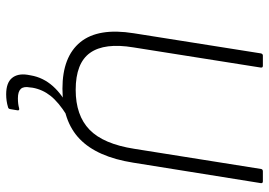

<svg xmlns="http://www.w3.org/2000/svg" viewBox="-148 -548 893 638"><g transform="rotate(90 299.0 -228.5)"><path d="M274 11Q168 11 119.5 -48.5Q71 -108 90 -226L157 -649Q159 -655 164 -655H198Q205 -655 204 -648L137 -225Q121 -129 155 -81Q189 -33 278 -33Q363 -33 410.5 -79Q458 -125 474 -228L541 -649Q542 -655 549 -655H582Q589 -655 588 -648L520 -224Q501 -104 441.5 -46.5Q382 11 274 11ZM293 198Q255 198 239 179Q223 160 228 127L230 116Q237 75 266 42.5Q295 10 345 -14L362 -3Q319 24 298 50.5Q277 77 271 110L270 119Q266 140 275 149.5Q284 159 306 159Q316 159 324 158Q332 157 339 155Q343 154 345 155.5Q347 157 346 161L342 185Q341 191 335 192Q325 195 314.5 196.5Q304 198 293 198Z"/></g></svg>

Font: Sofia Sans Semi Condensed Light
Style: Italic
Weight: 300
Italic angle: -9°
Version: Version 4.100